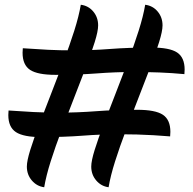

<svg xmlns="http://www.w3.org/2000/svg" viewBox="-20 -747 812 808"><path d="M617 -547Q694 -547 725.5 -526Q757 -505 757 -454Q757 -450 756.5 -445Q756 -440 756 -435Q703 -440 651.5 -442Q600 -444 541 -444Q465 -444 387 -438Q309 -432 214 -432Q138 -432 106.5 -453Q75 -474 75 -525Q75 -530 75.5 -534.5Q76 -539 76 -544Q131 -540 181.5 -537.5Q232 -535 290 -535Q366 -535 444.5 -541Q523 -547 617 -547ZM557 -285Q634 -285 665.5 -264Q697 -243 697 -192Q697 -188 696.5 -183Q696 -178 696 -173Q660 -176 625.5 -178Q591 -180 556 -181Q521 -182 482 -182Q406 -182 328 -176Q250 -170 155 -170Q79 -170 47 -191Q15 -212 15 -263Q15 -268 15.5 -272.5Q16 -277 16 -282Q71 -278 121.5 -275.5Q172 -273 230 -273Q306 -273 384.5 -279Q463 -285 557 -285ZM166 41Q135 37 114 12.5Q93 -12 93 -46Q93 -70 107.5 -116.5Q122 -163 145 -223Q168 -283 194.5 -351Q221 -419 247 -487.5Q273 -556 292.5 -617.5Q312 -679 320 -727Q352 -723 372.5 -698.5Q393 -674 393 -640Q393 -616 378.5 -569.5Q364 -523 341 -462.5Q318 -402 291.5 -334.5Q265 -267 239 -198.5Q213 -130 193.5 -68.5Q174 -7 166 41ZM437 41Q406 37 385 12.5Q364 -12 364 -46Q364 -70 378.5 -116.5Q393 -163 416 -223Q439 -283 465.5 -351Q492 -419 518 -487.5Q544 -556 563.5 -617.5Q583 -679 591 -727Q623 -723 643.5 -698.5Q664 -674 664 -640Q664 -616 649.5 -569.5Q635 -523 612 -462.5Q589 -402 562.5 -334.5Q536 -267 510 -198.5Q484 -130 464.5 -68.5Q445 -7 437 41Z"/></svg>

Font: Merienda
Style: Regular
Weight: 400
Designer: Eduardo Rodriguez Tunni
Foundry: Eduardo Rodriguez Tunni
Version: Version 2.001